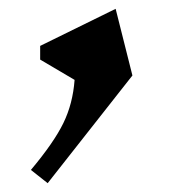

<svg xmlns="http://www.w3.org/2000/svg" viewBox="-20 -151 410 435"><path d="M88 264 50 234Q102 172 123.5 128Q145 84 149 30L71 -16V-47L242 -131L280 20Z"/></svg>

Font: Inknut
Style: Antiqua
Weight: 400
Designer: Claus Eggers Srensen
Foundry: Claus Eggers Srensen
Version: Version 1.000; ttfautohint (v1.2) -l 7 -r 28 -G 50 -x 13 -D 